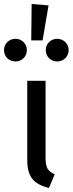

<svg xmlns="http://www.w3.org/2000/svg" viewBox="-47 -933 365 965"><path d="M110 -730H167L197 -906L112 -913ZM31 -738C-2 -738 -27 -713 -27 -681C-27 -649 -2 -624 31 -624C63 -624 88 -649 88 -681C88 -713 63 -738 31 -738ZM240 -738C208 -738 183 -713 183 -681C183 -649 208 -624 240 -624C273 -624 298 -649 298 -681C298 -713 273 -738 240 -738ZM182 -527H90V-130C90 -46 119 -9 199 12L228 -57C193 -73 182 -90 182 -141Z"/></svg>

Font: Fira Sans
Style: Regular
Weight: 400
Designer: Carrois Corporate & Edenspiekermann AG
Foundry: Carrois Corporate GbR & Edenspiekermann AG
Version: Version 4.203